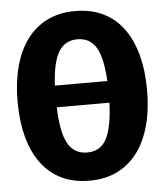

<svg xmlns="http://www.w3.org/2000/svg" viewBox="-52 -757 705 821"><g transform="rotate(-5 300.0 -347.0)"><path d="M578 -347Q578 -264 560 -197Q542 -130 507 -82.5Q472 -35 420 -9Q368 17 300 17Q232 17 180 -8Q128 -33 93 -80.5Q58 -128 40 -195.5Q22 -263 22 -347Q22 -429 40 -496.5Q58 -564 93 -611.5Q128 -659 180 -685Q232 -711 300 -711Q368 -711 420 -686Q472 -661 507 -613.5Q542 -566 560 -498.5Q578 -431 578 -347ZM300 -104Q357 -104 383 -153Q409 -202 413 -308H187Q190 -201 217 -152.5Q244 -104 300 -104ZM300 -590Q246 -590 219 -545Q192 -500 187 -401H412Q407 -500 380.5 -545Q354 -590 300 -590Z"/></g></svg>

Font: Qzxlaeiskcpccdgjqmyffctclhy
Style: Regular
Weight: 700
Monospace: yes
Designer: Carrois Corporate & Edenspiekermann
Foundry: Carrois Corporate GbR & Edenspiekermann AG
Version: Version 2.001